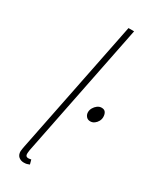

<svg xmlns="http://www.w3.org/2000/svg" viewBox="-191 -772 667 830"><g transform="rotate(30 143.0 -357.0)"><path d="M86 8Q71 8 60.5 -1Q50 -10 50 -28Q50 -33 51.5 -40Q53 -47 54 -54L188 -722H216L82 -52Q81 -45 80.5 -40Q80 -35 80 -32Q80 -18 94 -18Q97 -18 99.5 -18.5Q102 -19 108 -20L114 2Q107 5 101 6.5Q95 8 86 8ZM246 -290Q233 -290 225.5 -299Q218 -308 218 -320Q218 -331 224 -341.5Q230 -352 239.5 -359Q249 -366 260 -366Q274 -366 280 -357Q286 -348 286 -334Q286 -323 280.5 -313Q275 -303 266 -296.5Q257 -290 246 -290Z"/></g></svg>

Font: Source Sans 3
Style: Italic
Weight: 200
Italic angle: -11°
Designer: Paul D. Hunt
Foundry: Adobe
Version: Version 3.046;hotconv 1.0.118;makeotfexe 2.5.65603